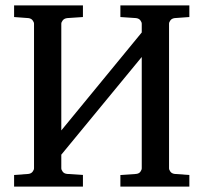

<svg xmlns="http://www.w3.org/2000/svg" viewBox="-20 -691 752 711"><path d="M425.8 0V-43L483.9 -46.9Q494.6 -47.9 499.8 -54.9Q504.9 -62 504.9 -67.9V-480L207 -118.2V-67.9Q207 -62 212.4 -54.9Q217.8 -47.9 229 -46.9L287.1 -43V0H32.2V-43L85 -46.9Q95.7 -48.3 100.8 -55.2Q106 -62 106 -67.9V-603Q106 -608.9 100.8 -615.7Q95.7 -622.6 85 -624L32.2 -627.9V-670.9H287.1V-627.9L229 -624Q217.8 -622.6 212.4 -615.7Q207 -608.9 207 -603V-208L504.9 -570.8V-603Q504.9 -608.9 499.8 -615.7Q494.6 -622.6 483.9 -624L425.8 -627.9V-670.9H681.2V-627.9L627 -624Q616.2 -622.6 611.1 -615.7Q606 -608.9 606 -603V-67.9Q606 -62 611.1 -55.2Q616.2 -48.3 627 -46.9L681.2 -43V0Z"/></svg>

Font: Charis SIL CyrE
Style: Regular
Weight: 400
Foundry: SIL International
Version: Version 5.000